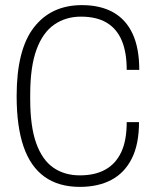

<svg xmlns="http://www.w3.org/2000/svg" viewBox="-20 -718 604 750"><path d="M292 12Q209 12 154 -27.5Q99 -67 72 -145.5Q45 -224 45 -343Q45 -524 112.5 -611Q180 -698 300 -698Q372 -698 422 -670Q472 -642 498 -586Q524 -530 524 -445H475Q475 -514 455.5 -560Q436 -606 396.5 -629.5Q357 -653 296 -653Q237 -653 192 -622Q147 -591 122.5 -524Q98 -457 98 -348V-330Q98 -224 121.5 -158.5Q145 -93 188.5 -63Q232 -33 292 -33Q351 -33 391.5 -55.5Q432 -78 453.5 -123.5Q475 -169 475 -241H523Q523 -154 494.5 -98Q466 -42 414.5 -15Q363 12 292 12Z"/></svg>

Font: Archivo Condensed Thin
Style: Regular
Weight: 250
Width: 3
Designer: Hector Gatti
Foundry: Omnibus-Type
Version: Version 2.001